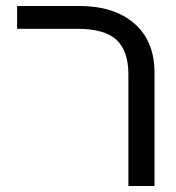

<svg xmlns="http://www.w3.org/2000/svg" viewBox="-20 -620 587 640"><path d="M244 -600Q361 -600 428 -541.5Q495 -483 495 -378V0H408V-372Q408 -450 368.5 -487Q329 -524 237 -524H37V-600Z"/></svg>

Font: Autonym
Style: Regular
Weight: 500
Version: Version 1.0.20131126